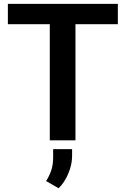

<svg xmlns="http://www.w3.org/2000/svg" viewBox="-20 -731 655 1000"><path d="M593.8 -710.9V-605H373V0H239.3V-605H21V-710.9ZM355.5 45.9V82Q355.5 126 335.9 172.6Q316.4 219.2 285.2 249.5L220.2 211.9Q237.3 185.1 247.1 155.8Q256.8 126.5 256.8 87.4V45.9Z"/></svg>

Font: Vazirmatn RD SemiBold
Style: Regular
Weight: 600
Designer: Saber Rastikerdar
Foundry: Saber Rastikerdar
Version: Version 32.102